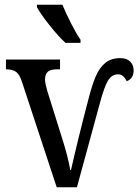

<svg xmlns="http://www.w3.org/2000/svg" viewBox="-20 -786 581 806"><path d="M73 -440Q63 -472 48.5 -483.5Q34 -495 5 -495V-536H232V-495H220Q193 -495 181 -485Q169 -475 169 -451Q169 -438 178 -406L239 -211Q265 -131 275 -72H278Q307 -201 350 -365Q366 -428 381.5 -464.5Q397 -501 421.5 -521.5Q446 -542 485 -542Q512 -542 526.5 -527.5Q541 -513 541 -491Q541 -456 512 -445Q498 -474 476 -474Q449 -474 433 -447Q417 -420 399 -352L303 0H218ZM318 -619V-606H271H255Q226 -632 188 -680Q150 -728 135 -756V-766H224H242Q256 -732 277.5 -689.5Q299 -647 318 -619Z"/></svg>

Font: Noto Serif Narrow
Style: Regular
Weight: 400
Width: 4
Designer: Monotype Design Team
Foundry: Monotype Imaging Inc.
Version: Version 1.001